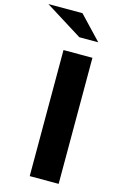

<svg xmlns="http://www.w3.org/2000/svg" viewBox="-217 -1080 724 1143"><g transform="rotate(15 145.0 -509.0)"><path d="M-67.9 -1018.1H142.1L277.8 -875H161.1ZM89.8 -776.9H268.1V0H89.8Z"/></g></svg>

Font: Sporting Grotesque
Style: Bold
Weight: 700
Designer: Lucas LE BIHAN
Foundry: Lucas LE BIHAN
Version: Version 2.002;PS 2.2;hotconv 1.0.88;makeotf.lib2.5.647800